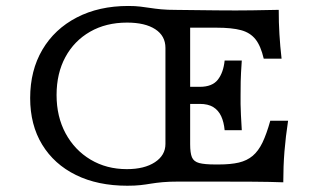

<svg xmlns="http://www.w3.org/2000/svg" viewBox="-20 -602 1059 634"><path d="M400.3 11.3Q302.7 11.3 230.6 -24.2Q158.6 -59.7 119.1 -124.7Q79.6 -189.6 79.6 -278.2Q79.6 -369.2 119.9 -437.8Q160.2 -506.3 233.5 -544.3Q306.7 -582.3 403.5 -582.3Q427.1 -582.3 443.5 -580.2Q459.9 -578.2 475.7 -575.8Q491.5 -573.3 511.9 -571.3Q532.3 -569.3 563.7 -569.3L696.4 -567.8Q762.1 -567.1 812.4 -567.9Q862.7 -568.7 900.4 -569.5Q900.3 -527.9 902.7 -488.8Q905 -449.6 909.8 -408.2H850.9Q841 -450.7 823.5 -472.5Q806 -494.3 775.9 -502.4Q745.8 -510.6 694.7 -510.6H607.9V-125.8Q607.9 -96.8 613.8 -82.7Q619.8 -68.5 637.6 -63.7Q655.5 -58.9 691.2 -58.9H702.2Q741.8 -58.9 768.7 -65.2Q795.6 -71.6 814.4 -87.4Q833.1 -103.2 846.7 -131.2Q860.2 -159.3 872.5 -203.4H931.3Q923.3 -150.9 919.3 -102Q915.4 -53.2 915.4 0Q873 -1.6 816 -2Q758.9 -2.4 684.4 -2.4H658.2Q649.9 -2.4 637.6 -2.4Q625.3 -2.4 612.5 -2.4Q599.7 -2.4 588.8 -2.4Q577.9 -2.4 570.7 -2.4Q538.4 -2.4 516.8 -0.4Q495.2 1.6 478.4 4.4Q461.5 7.3 443.5 9.3Q425.5 11.3 400.3 11.3ZM398.9 -43.5Q456.8 -43.5 491.6 -66.4Q526.3 -89.3 526.3 -126.6V-443.8Q526.3 -483.6 492.7 -505.5Q459 -527.4 399.5 -527.4Q330.1 -527.4 277.5 -497.3Q224.9 -467.1 195.9 -413.5Q166.8 -359.9 166.8 -288.1Q166.8 -216.9 196.6 -161.6Q226.5 -106.3 279.1 -74.9Q331.8 -43.5 398.9 -43.5ZM576.8 -258.9V-315.3H721.9V-258.9ZM721.8 -172Q719.3 -199 710.3 -218.4Q701.2 -237.9 684.2 -248.4Q667.1 -258.9 639.8 -258.9V-315.3Q680.8 -315.3 699.2 -338.7Q717.7 -362.2 721.8 -402.2H778.4Q775.3 -357.1 774.8 -332.7Q774.4 -308.3 774.4 -287.1Q774.4 -273.5 774.4 -258.2Q774.5 -243 775.6 -222.5Q776.8 -202 778.4 -172Z"/></svg>

Font: Playfair 5pt SemiExpanded Light
Style: Regular
Weight: 300
Width: 6
Designer: Claus Eggers Sørensen
Foundry: Claus Eggers Sørensen
Version: Version 2.203